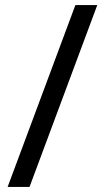

<svg xmlns="http://www.w3.org/2000/svg" viewBox="-20 -734 412 754"><path d="M362 -714 96 0H10L276 -714Z"/></svg>

Font: Noto Sans Linear A
Style: Regular
Weight: 400
Designer: Monotype Design Team
Foundry: Monotype Imaging Inc.
Version: Version 2.002; ttfautohint (v1.8.4.7-5d5b)